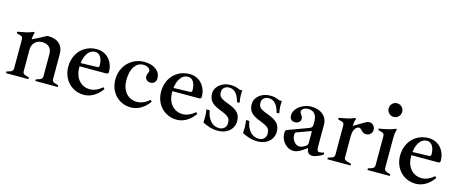

<svg xmlns="http://www.w3.org/2000/svg" viewBox="-41 -1252 4358 1826"><g transform="rotate(15 2137.5 -339.0)"><path d="M542 -16V0H321V-16L357 -28Q371 -32 377.5 -41Q384 -50 384 -64V-280Q384 -326 359.5 -350Q335 -374 289 -374Q244 -374 217 -345.5Q190 -317 190 -274V-60Q190 -35 217 -28L253 -16V0H32V-16L69 -28Q95 -37 95 -64V-344Q95 -364 89 -372Q83 -380 69 -383L33 -393V-408Q91 -418 122 -425.5Q153 -433 187 -448L197 -441Q186 -416 184 -376H189Q229 -394 309 -438Q318 -444 330 -444Q401 -444 440 -408Q479 -372 479 -305V-60Q479 -35 505 -28Z M976 -96Q939 -44 893.5 -18Q848 8 799 8Q739 8 690.5 -21Q642 -50 615 -100.5Q588 -151 588 -212Q588 -279 616.5 -332Q645 -385 695.5 -414.5Q746 -444 808 -444Q857 -444 895 -420.5Q933 -397 954 -356Q975 -315 975 -265Q975 -244 955 -244H691V-235Q691 -152 733.5 -105Q776 -58 840 -58Q901 -58 962 -110ZM693 -276 858 -281Q874 -281 874 -301Q874 -353 854.5 -384Q835 -415 800 -415Q757 -415 729 -377.5Q701 -340 693 -276Z M1052 -210Q1052 -278 1082 -331Q1112 -384 1163 -414Q1214 -444 1274 -444Q1349 -444 1392.5 -411Q1436 -378 1436 -326Q1436 -298 1421 -283Q1406 -268 1383 -268Q1359 -268 1343.5 -281.5Q1328 -295 1328 -318Q1328 -335 1336 -348Q1337 -350 1340 -356.5Q1343 -363 1343 -370Q1343 -391 1322.5 -403Q1302 -415 1271 -415Q1222 -415 1188.5 -367.5Q1155 -320 1155 -235Q1155 -152 1197 -105Q1239 -58 1303 -58Q1366 -58 1427 -110L1441 -96Q1404 -44 1357.5 -18Q1311 8 1262 8Q1202 8 1154 -20.5Q1106 -49 1079 -99Q1052 -149 1052 -210Z M1890 -96Q1853 -44 1807.5 -18Q1762 8 1713 8Q1653 8 1604.5 -21Q1556 -50 1529 -100.5Q1502 -151 1502 -212Q1502 -279 1530.5 -332Q1559 -385 1609.5 -414.5Q1660 -444 1722 -444Q1771 -444 1809 -420.5Q1847 -397 1868 -356Q1889 -315 1889 -265Q1889 -244 1869 -244H1605V-235Q1605 -152 1647.5 -105Q1690 -58 1754 -58Q1815 -58 1876 -110ZM1607 -276 1772 -281Q1788 -281 1788 -301Q1788 -353 1768.5 -384Q1749 -415 1714 -415Q1671 -415 1643 -377.5Q1615 -340 1607 -276Z M1967 -33Q1969 -67 1969 -86Q1969 -126 1962 -160H1995Q2004 -98 2038 -58.5Q2072 -19 2125 -19Q2155 -19 2175 -38Q2195 -57 2195 -87Q2195 -113 2186.5 -129Q2178 -145 2155.5 -158Q2133 -171 2087 -189Q2028 -211 2001.5 -241.5Q1975 -272 1975 -322Q1975 -354 1994.5 -382Q2014 -410 2048.5 -427Q2083 -444 2128 -444Q2156 -444 2174.5 -439Q2193 -434 2220 -423H2245Q2243 -391 2243 -380Q2243 -348 2251 -302H2225Q2212 -358 2185 -387.5Q2158 -417 2119 -417Q2090 -417 2071 -400Q2052 -383 2052 -356Q2052 -331 2061 -316.5Q2070 -302 2091 -290.5Q2112 -279 2154 -264Q2217 -241 2245.5 -210.5Q2274 -180 2274 -126Q2274 -91 2256 -60.5Q2238 -30 2202.5 -11Q2167 8 2116 8Q2074 8 2035 -4.5Q1996 -17 1967 -33Z M2357 -33Q2359 -67 2359 -86Q2359 -126 2352 -160H2385Q2394 -98 2428 -58.5Q2462 -19 2515 -19Q2545 -19 2565 -38Q2585 -57 2585 -87Q2585 -113 2576.5 -129Q2568 -145 2545.5 -158Q2523 -171 2477 -189Q2418 -211 2391.5 -241.5Q2365 -272 2365 -322Q2365 -354 2384.5 -382Q2404 -410 2438.5 -427Q2473 -444 2518 -444Q2546 -444 2564.5 -439Q2583 -434 2610 -423H2635Q2633 -391 2633 -380Q2633 -348 2641 -302H2615Q2602 -358 2575 -387.5Q2548 -417 2509 -417Q2480 -417 2461 -400Q2442 -383 2442 -356Q2442 -331 2451 -316.5Q2460 -302 2481 -290.5Q2502 -279 2544 -264Q2607 -241 2635.5 -210.5Q2664 -180 2664 -126Q2664 -91 2646 -60.5Q2628 -30 2592.5 -11Q2557 8 2506 8Q2464 8 2425 -4.5Q2386 -17 2357 -33Z M3151 -54V-33Q3127 -18 3097.5 -6Q3068 6 3048 6Q3022 6 3008.5 -9Q2995 -24 2991 -55Q2954 -27 2922.5 -10Q2891 7 2862 7Q2828 7 2799 -13Q2770 -33 2753 -65Q2736 -97 2736 -133Q2736 -150 2739 -157.5Q2742 -165 2750 -168L2950 -242Q2970 -249 2977 -258.5Q2984 -268 2984 -286V-314Q2984 -361 2962.5 -388Q2941 -415 2898 -415Q2870 -415 2851.5 -402.5Q2833 -390 2833 -372Q2833 -363 2845 -347Q2861 -326 2861 -307Q2861 -286 2845.5 -273Q2830 -260 2806 -260Q2781 -260 2767.5 -274.5Q2754 -289 2754 -315Q2754 -349 2778.5 -379Q2803 -409 2842 -426.5Q2881 -444 2922 -444Q2992 -444 3036 -407Q3080 -370 3080 -307V-93Q3080 -69 3085 -57Q3090 -45 3107 -45Q3127 -45 3151 -54ZM2985 -214Q2985 -217 2983 -218.5Q2981 -220 2978 -219L2842 -169Q2836 -167 2833.5 -160Q2831 -153 2831 -137Q2831 -104 2854.5 -76Q2878 -48 2906 -48Q2934 -48 2971 -74Q2985 -85 2985 -107Z M3549 -382Q3549 -359 3532 -342Q3515 -325 3488 -325Q3462 -325 3440 -349Q3438 -351 3432.5 -357Q3427 -363 3421.5 -366Q3416 -369 3411 -369Q3401 -369 3387.5 -360Q3374 -351 3364 -328.5Q3354 -306 3354 -269V-60Q3354 -47 3361 -39.5Q3368 -32 3384 -28L3425 -16V0H3196V-16L3233 -28Q3248 -32 3253.5 -40.5Q3259 -49 3259 -64V-344Q3259 -364 3253 -372Q3247 -380 3233 -383L3197 -393V-408Q3255 -418 3286 -425.5Q3317 -433 3351 -448L3361 -441Q3348 -415 3348 -369L3454 -432Q3475 -444 3492 -444Q3515 -444 3532 -426.5Q3549 -409 3549 -382Z M3591 -16 3628 -28Q3654 -37 3654 -64V-345Q3654 -364 3648 -372Q3642 -380 3628 -384L3592 -394V-408Q3646 -417 3681.5 -425.5Q3717 -434 3753 -449L3762 -442Q3749 -413 3749 -349V-60Q3749 -48 3756.5 -39.5Q3764 -31 3775 -28L3811 -16V0H3591ZM3634 -619Q3634 -647 3653.5 -666.5Q3673 -686 3700 -686Q3728 -686 3747.5 -666.5Q3767 -647 3767 -619Q3767 -591 3747.5 -571.5Q3728 -552 3700 -552Q3673 -552 3653.5 -571.5Q3634 -591 3634 -619Z M4243 -96Q4206 -44 4160.5 -18Q4115 8 4066 8Q4006 8 3957.5 -21Q3909 -50 3882 -100.5Q3855 -151 3855 -212Q3855 -279 3883.5 -332Q3912 -385 3962.5 -414.5Q4013 -444 4075 -444Q4124 -444 4162 -420.5Q4200 -397 4221 -356Q4242 -315 4242 -265Q4242 -244 4222 -244H3958V-235Q3958 -152 4000.5 -105Q4043 -58 4107 -58Q4168 -58 4229 -110ZM3960 -276 4125 -281Q4141 -281 4141 -301Q4141 -353 4121.5 -384Q4102 -415 4067 -415Q4024 -415 3996 -377.5Q3968 -340 3960 -276Z"/></g></svg>

Font: Ibarra Real Nova SemiBold
Style: Regular
Weight: 600
Designer: Jose Maria Ribagorda & Octavio Pardo
Foundry: Jose Maria Ribagorda
Version: Version 1.014